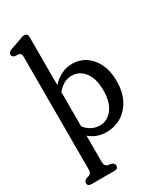

<svg xmlns="http://www.w3.org/2000/svg" viewBox="-236 -823 973 1145"><g transform="rotate(-30 250.0 -251.0)"><path d="M157.5 -708.5V-379Q186.5 -410.5 221.5 -427.8Q256.5 -445 295 -445Q349 -445 389.8 -417Q430.5 -389 453.5 -339.5Q476.5 -290 476.5 -225Q476.5 -152 450 -99.2Q423.5 -46.5 377.2 -17.8Q331 11 272 11Q206 11 157.5 -30.5V150Q157.5 165.5 163 173.5Q168.5 181.5 177.5 184.5L204 189Q212.5 193.5 217.5 198.5Q222.5 203.5 222.5 212.5Q222.5 234.5 197.5 234.5H38.5Q12.5 234.5 12.5 212.5Q12.5 203.5 17.8 198.5Q23 193.5 31.5 189L47.5 184.5Q57 181 62.5 173.2Q68 165.5 68 150V-624.5Q68 -639.5 63 -645.2Q58 -651 50 -653.5L22.5 -655Q15 -658.5 10.2 -663Q5.5 -667.5 5.5 -675.5Q5.5 -692 27.5 -700.5L93.5 -723.5Q105.5 -728 115.2 -731.8Q125 -735.5 133.5 -735.5Q157.5 -735.5 157.5 -708.5ZM258.5 -385Q228.5 -385 203.5 -370.8Q178.5 -356.5 157.5 -331V-95Q177.5 -68.5 204 -55.8Q230.5 -43 258.5 -43Q310 -43 345 -88.2Q380 -133.5 380 -216Q380 -296 345.5 -340.5Q311 -385 258.5 -385Z"/></g></svg>

Font: Fraunces 144pt SuperSoft
Style: Regular
Weight: 400
Version: Version 1.000;[b76b70a41]